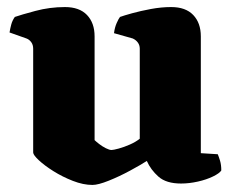

<svg xmlns="http://www.w3.org/2000/svg" viewBox="-20 -520 662 544"><path d="M242 4Q216 4 186.5 -7.5Q157 -19 131.5 -35Q106 -51 90 -66Q74 -81 74 -88V-382Q74 -393 68.5 -400.5Q63 -408 55 -411L7 -428Q9 -440 12 -451Q15 -462 22 -472Q39 -478 80 -489Q121 -500 164 -500Q205 -500 226.5 -477.5Q248 -455 248 -417V-123Q252 -119 261 -112Q270 -105 280 -100Q290 -95 296 -95Q301 -95 316 -99Q331 -103 348 -110.5Q365 -118 376 -127V-382Q376 -392 370.5 -399.5Q365 -407 356 -411L303 -426Q305 -442 310.5 -454.5Q316 -467 320 -472Q331 -476 354.5 -482.5Q378 -489 407.5 -494.5Q437 -500 465 -500Q506 -500 527.5 -477.5Q549 -455 549 -417V-86L597 -83Q600 -76 603.5 -64.5Q607 -53 607 -37Q602 -29 583.5 -20Q565 -11 540.5 -5.5Q516 0 493 0Q451 0 429 -19.5Q407 -39 396 -64Q379 -53 348.5 -36.5Q318 -20 288 -8Q258 4 242 4Z"/></svg>

Font: Texturina 12pt Black
Style: Regular
Weight: 900
Designer: Guillermo Torres Carreño
Foundry: Omnibus-Type
Version: Version 1.002